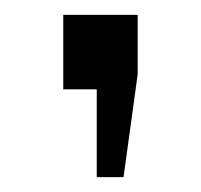

<svg xmlns="http://www.w3.org/2000/svg" viewBox="-20 -120 270 258"><path d="M65 -100H165V-20L146 118H110V0H65Z"/></svg>

Font: Telex
Style: Regular
Weight: 400
Designer: Andres Torresi
Foundry: Andres Torresi
Version: Version 1.100